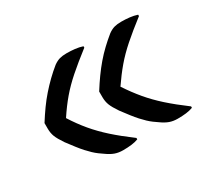

<svg xmlns="http://www.w3.org/2000/svg" viewBox="-92 -659 784 718"><g transform="rotate(-30 300.0 -300.0)"><path d="M324 -105V-99Q311 -94 294.5 -92Q278 -90 258 -90Q239 -90 223.5 -95.5Q208 -101 190 -114Q181 -120 171.5 -127Q162 -134 152.5 -143Q143 -152 132.5 -163.5Q122 -175 110 -190.5Q98 -206 83 -226Q66 -251 60 -266.5Q54 -282 54 -301Q54 -307 54 -313Q54 -319 54 -325Q71 -352 87.5 -375Q104 -398 122 -418.5Q140 -439 159 -457.5Q178 -476 199 -493Q213 -503 225.5 -506.5Q238 -510 256 -510Q274 -510 291.5 -508Q309 -506 324 -501V-495Q276 -458 242.5 -428.5Q209 -399 183.5 -369Q158 -339 133 -301Q157 -263 183.5 -231.5Q210 -200 243.5 -170Q277 -140 324 -105ZM560 -105V-99Q547 -94 530.5 -92Q514 -90 494 -90Q475 -90 459.5 -95.5Q444 -101 426 -114Q417 -120 407.5 -127Q398 -134 388.5 -143Q379 -152 368.5 -163.5Q358 -175 346 -190.5Q334 -206 319 -226Q302 -251 296 -266.5Q290 -282 290 -301Q290 -307 290 -313Q290 -319 290 -325Q307 -352 323.5 -375Q340 -398 357.5 -418.5Q375 -439 394.5 -457.5Q414 -476 435 -493Q449 -503 461.5 -506.5Q474 -510 492 -510Q510 -510 527.5 -508Q545 -506 560 -501V-495Q512 -458 478.5 -428.5Q445 -399 419.5 -369Q394 -339 368 -301Q393 -263 419.5 -231.5Q446 -200 479.5 -170Q513 -140 560 -105Z"/></g></svg>

Font: Recursive Casual
Style: Regular
Weight: 400
Version: Version 1.047